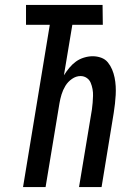

<svg xmlns="http://www.w3.org/2000/svg" viewBox="-20 -755 540 775"><path d="M73 0 181 -655H85V-735H394L395 -655H272L238 -451Q248 -467 260 -481.5Q272 -496 286.5 -506.5Q301 -517 319 -522.5Q337 -528 354 -528Q372 -528 388.5 -522Q405 -516 415.5 -503Q426 -490 432.5 -474.5Q439 -459 442.5 -442Q446 -425 447 -407Q448 -389 447 -371.5Q446 -354 444 -336Q442 -318 439 -299L390 0H299L351 -313Q353 -327 354 -340.5Q355 -354 355.5 -368Q356 -382 353.5 -395.5Q351 -409 346 -421Q341 -433 330 -440.5Q319 -448 305 -448Q287 -448 270.5 -436.5Q254 -425 244 -408.5Q234 -392 228.5 -374Q223 -356 220 -338L164 0Z"/></svg>

Font: Iosevka Curly Medium
Style: Italic
Weight: 500
Italic angle: -9°
Monospace: yes
Designer: Belleve Invis
Foundry: Belleve Invis
Version: Version 22.1.2; ttfautohint (v1.8.4)